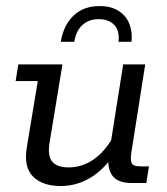

<svg xmlns="http://www.w3.org/2000/svg" viewBox="-20 -612 558 642"><path d="M183 10Q121.8 10 90.4 -21.7Q58.9 -53.4 69.5 -118.1L106.3 -341H32.3L41.2 -396.7H188.8L145.6 -134Q138.5 -90 155 -71.1Q171.5 -52.2 209.4 -52.2Q253.8 -52.2 292.3 -78.4Q330.7 -104.6 359.2 -155.9L348.4 -122L391.9 -396.7H465.6L419.3 -102.5Q415.3 -78.2 420.1 -66.9Q424.9 -55.6 450 -55.6H478.1L469.2 0H422Q373.2 0 355.5 -25.1Q337.8 -50.2 343.8 -92.1L346.2 -109.3L359 -92.7Q325.8 -43.3 280.6 -16.7Q235.4 10 183 10ZM183.2 -472.2Q191.9 -526.7 225.4 -559.2Q258.9 -591.7 312.3 -591.7Q351.5 -591.7 376.5 -575.6Q401.5 -559.6 412.4 -532.6Q423.2 -505.6 419.8 -472.2H376.3Q380.1 -510.9 361.4 -529.4Q342.7 -547.9 309.5 -547.9Q277.7 -547.9 256.1 -528.8Q234.6 -509.7 228.3 -472.2Z"/></svg>

Font: Rokkitt SemiBold
Style: Italic
Weight: 600
Italic angle: -9°
Designer: Vernon Adams
Foundry: Vernon Adams
Version: Version 3.103